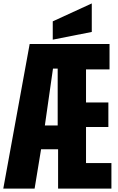

<svg xmlns="http://www.w3.org/2000/svg" viewBox="-41 -1121 702 1141"><path d="M164.6 0H-21.5L135.3 -859.4H609.9V-708.5H470.2V-512.2H603V-366.2H470.2V-151.9H621.1V0H304.2V-233.9H203.1ZM273.9 -713.4 225.6 -375.5H301.8V-713.4ZM504.4 -931.2 272.5 -885.3V-994.1L504.4 -1100.6Z"/></svg>

Font: Anton
Style: Regular
Weight: 400
Designer: Vernon Adams, Tural Alisoy
Foundry: Vernon Adams
Version: Version 2.300